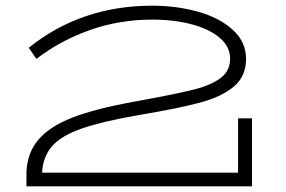

<svg xmlns="http://www.w3.org/2000/svg" viewBox="-20 -655 1004 675"><path d="M866 -239V0H73V-48Q75 -117 115 -164Q155 -211 235.5 -242Q316 -273 449 -297L481 -303Q606 -326 664.5 -341Q723 -356 756 -381Q789 -406 789 -449Q789 -491 752.5 -522Q716 -553 654 -569.5Q592 -586 515 -586Q400 -586 296.5 -549.5Q193 -513 108 -448L81 -487Q265 -635 515 -635Q600 -635 675.5 -614Q751 -593 798 -550.5Q845 -508 845 -448Q845 -387 802.5 -351Q760 -315 684 -294.5Q608 -274 471 -251Q343 -229 270 -204Q197 -179 164 -142Q131 -105 128 -48H817V-239Z"/></svg>

Font: BioRhyme Expanded Light
Style: Regular
Weight: 300
Width: 7
Designer: Aoife Mooney
Foundry: Aoife Mooney Type
Version: Version 1.001